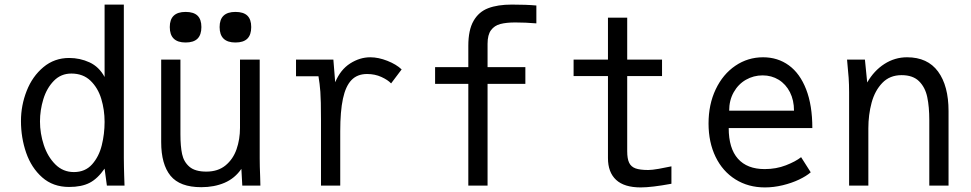

<svg xmlns="http://www.w3.org/2000/svg" viewBox="-20 -810 4240 838"><path d="M71.5 -282Q71.5 -350 96.5 -413.5Q121.5 -477 169.5 -517Q217.5 -557 282 -557Q329 -557 370.8 -537.8Q412.5 -518.5 436.5 -474V-790H520.5V-120Q520.5 -100.5 521 -81.5Q521.5 -62.5 522 -43.5L523.5 0H446.5L436.5 -74Q406 -30 371 -12Q336 6 281.5 6Q211.5 6 164.2 -35.8Q117 -77.5 94.2 -143.2Q71.5 -209 71.5 -282ZM436.5 -278Q436.5 -330.5 422 -378.5Q407.5 -426.5 375 -457.8Q342.5 -489 291.5 -489Q246 -489 215 -457.2Q184 -425.5 169.2 -377.2Q154.5 -329 154.5 -280Q154.5 -228 171.2 -177Q188 -126 221.5 -92.5Q255 -59 302.5 -59Q352 -59 382 -92.8Q412 -126.5 424.2 -176Q436.5 -225.5 436.5 -278Z M683.5 -190V-550H767.5V-224Q767.5 -171.5 774.8 -137.5Q782 -103.5 806.8 -82.2Q831.5 -61 880.5 -61Q931.5 -61 964.5 -88.2Q997.5 -115.5 1012.5 -158.8Q1027.5 -202 1027.5 -252V-550H1113.5V-119Q1113.5 -86 1115.5 -38Q1115.5 -27 1116.5 0H1037.5L1033.5 -73Q1005 -31.5 960 -12.2Q915 7 858.5 7Q765 7 724.2 -43Q683.5 -93 683.5 -190ZM721 -692Q721 -758 790 -758Q825 -758 842 -741.8Q859 -725.5 859 -692Q859 -658 842 -641.2Q825 -624.5 790 -624.5Q721 -624.5 721 -692ZM938.5 -692Q938.5 -758 1007.5 -758Q1042.5 -758 1059.5 -741.8Q1076.5 -725.5 1076.5 -692Q1076.5 -658 1059.5 -641.2Q1042.5 -624.5 1007.5 -624.5Q938.5 -624.5 938.5 -692Z M1381 -287Q1381 -373.5 1378.2 -409.5Q1375.5 -445.5 1370 -477H1272V-550H1435L1443 -451Q1466 -506 1508.2 -533Q1550.5 -560 1596 -560Q1631.5 -560 1670.8 -544.5Q1710 -529 1733 -507L1687 -446Q1673 -461 1644.8 -474Q1616.5 -487 1582 -487Q1539.5 -487 1514 -460.5Q1488.5 -434 1476.8 -379.2Q1465 -324.5 1465 -237V0H1381Z M2024 -444H1879V-517H2024V-610Q2024 -679 2046.8 -718.8Q2069.5 -758.5 2110.8 -774.2Q2152 -790 2214 -790Q2277 -790 2321 -786V-708Q2273 -712 2229 -712Q2189.5 -712 2163.8 -705.2Q2138 -698.5 2123 -678.2Q2108 -658 2108 -619V-517H2273V-444H2108V0H2024Z M2633.5 -120V-478H2483.5V-550H2633.5V-733H2717.5V-550H2869.5V-478H2717.5V-150Q2717.5 -117 2726 -99.5Q2734.5 -82 2754 -75Q2773.5 -68 2809.5 -68Q2825.5 -68 2855.5 -73.2Q2885.5 -78.5 2910.5 -84V-8Q2824 8 2776.5 8Q2704.5 8 2669 -25Q2633.5 -58 2633.5 -120Z M3072.5 -271Q3072.5 -354.5 3103.8 -420.2Q3135 -486 3189.5 -523Q3244 -560 3310.5 -560Q3374.5 -560 3423 -524.8Q3471.5 -489.5 3498.5 -420Q3525.5 -350.5 3525.5 -251H3160.5Q3160.5 -162.5 3200.8 -117.2Q3241 -72 3317.5 -72Q3367.5 -72 3410 -88.5Q3452.5 -105 3476.5 -124L3518.5 -58Q3499.5 -41.5 3467.5 -26.2Q3435.5 -11 3396.2 -1.5Q3357 8 3318.5 8Q3246 8 3190 -27Q3134 -62 3103.2 -125.5Q3072.5 -189 3072.5 -271ZM3308.5 -481Q3269 -481 3235.5 -461.8Q3202 -442.5 3182.2 -407.2Q3162.5 -372 3162.5 -327H3445.5Q3445.5 -372.5 3427.8 -407.5Q3410 -442.5 3378.8 -461.8Q3347.5 -481 3308.5 -481Z M3677 -550H3755L3765 -450Q3794.5 -501.5 3840 -530.8Q3885.5 -560 3939 -560Q4028.5 -560 4074.2 -497.8Q4120 -435.5 4120 -325V0H4036V-285Q4036 -344 4027 -386.5Q4018 -429 3991.2 -455.5Q3964.5 -482 3915 -482Q3863.5 -482 3831 -448.2Q3798.5 -414.5 3784.2 -361.8Q3770 -309 3770 -250V0H3686V-407Q3686 -441.5 3684 -470.5Q3682 -499.5 3677 -550Z"/></svg>

Font: JuliaMono
Style: Regular
Weight: 400
Monospace: yes
Designer: cormullion
Foundry: corm
Version: Version 0.055; ttfautohint (v1.8.4)